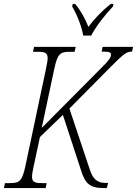

<svg xmlns="http://www.w3.org/2000/svg" viewBox="-40 -951 693 971"><path d="M381 -771H421C447 -819 485 -869 531 -918L534 -931H520C474 -895 435 -853 407 -815C392 -854 369 -897 340 -931H328L325 -918C350 -876 373 -817 381 -771ZM-20 0H191L196 -25H171C137 -25 122 -30 122 -57C122 -69 125 -86 130 -109L162 -258L278 -370L371 -86C391 -23 415 0 483 0H500L507 -26H493C451 -26 429 -47 414 -94L311 -402L514 -607C587 -680 599 -690 628 -690L633 -714H479L474 -690C514 -690 521 -687 521 -674C521 -661 512 -646 472 -607L171 -304L235 -605C251 -679 265 -689 312 -689H337L343 -714H132L127 -689H152C186 -689 201 -684 201 -657C201 -645 198 -629 193 -605L88 -109C72 -35 58 -25 11 -25H-15Z"/></svg>

Font: Noto Serif Condensed ExtraLight
Style: Italic
Weight: 200
Width: 3
Italic angle: -12°
Designer: Monotype Design Team
Foundry: Monotype Imaging Inc.
Version: Version 2.013